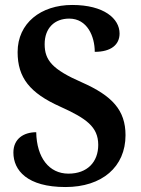

<svg xmlns="http://www.w3.org/2000/svg" viewBox="-20 -744 569 774"><path d="M244 10C391 10 486 -71 486 -199C486 -300 432 -358 310 -412C191 -464 160 -501 160 -566C160 -631 200 -669 259 -669C332 -669 362 -597 362 -535C428 -535 462 -564 462 -609C462 -669 399 -724 271 -724C145 -724 51 -651 51 -534C51 -431 100 -369 223 -314C327 -267 376 -233 376 -160C376 -91 332 -44 256 -44C178 -44 128 -108 126 -211C76 -211 34 -185 34 -129C34 -57 90 10 244 10Z"/></svg>

Font: Noto Serif Armenian SemiCondensed SemiBold
Style: Regular
Weight: 600
Width: 4
Designer: Monotype Design Team
Foundry: Monotype Imaging Inc.
Version: Version 2.008